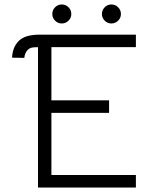

<svg xmlns="http://www.w3.org/2000/svg" viewBox="-20 -839 674 859"><path d="M104 -616Q98 -610 93.5 -599.5Q89 -589 89 -580L34 -581Q36 -628 64 -656Q79 -670 99.5 -676.5Q120 -683 151 -684H588V-628H210V-390H468V-334H210V-56H588V0H150V-628Q130 -628 120.5 -625.5Q111 -623 104 -616ZM214 -776Q214 -794 226.5 -806.5Q239 -819 256 -819Q274 -819 286.5 -806.5Q299 -794 299 -776Q299 -759 286.5 -746.5Q274 -734 256 -734Q239 -734 226.5 -746.5Q214 -759 214 -776ZM436 -776Q436 -794 448.5 -806.5Q461 -819 478 -819Q496 -819 508.5 -806.5Q521 -794 521 -776Q521 -759 508.5 -746.5Q496 -734 478 -734Q461 -734 448.5 -746.5Q436 -759 436 -776Z"/></svg>

Font: Bellota
Style: Regular
Weight: 400
Designer: Kemie Guaida
Foundry: Kemie Guaida
Version: Version 4.001